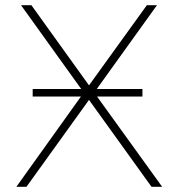

<svg xmlns="http://www.w3.org/2000/svg" viewBox="-20 -720 684 740"><path d="M43 0 292 -348H106V-377H293L61 -700H101L323 -391L546 -700H585L353 -377H529V-348H354L605 0H564L323 -335L82 0Z"/></svg>

Font: Montserrat ExtraLight
Style: Regular
Weight: 200
Designer: Julieta Ulanovsky
Foundry: Julieta Ulanovsky
Version: Version 9.000; ttfautohint (v1.8.4.7-5d5b)